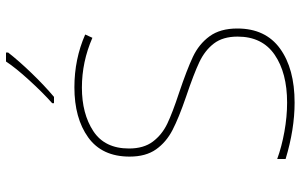

<svg xmlns="http://www.w3.org/2000/svg" viewBox="-201 -791 1002 640"><g transform="rotate(-90 300.0 -471.0)"><path d="M90 -20V-48Q131 -33 181 -24Q231 -15 278 -15Q377 -15 437.5 -56.5Q498 -98 498 -180Q498 -229 475 -259Q452 -289 413 -307.5Q374 -326 297 -352Q227 -376 186.5 -397Q146 -418 122 -452Q98 -486 98 -540Q98 -632 162 -678Q226 -724 329 -724Q423 -724 505 -688L494 -664Q414 -699 328 -699Q241 -699 183 -661Q125 -623 125 -542Q125 -493 148 -462.5Q171 -432 207.5 -414.5Q244 -397 311 -375Q388 -349 430.5 -329Q473 -309 499 -273.5Q525 -238 525 -181Q525 -87 458 -38.5Q391 10 278 10Q189 10 90 -20ZM276 -798Q311 -829 352.5 -874.5Q394 -920 415 -952H445V-945Q417 -909 376 -866.5Q335 -824 297 -792H276Z"/></g></svg>

Font: Noto Sans Mono UI Thin
Style: Regular
Weight: 250
Monospace: yes
Designer: Monotype Design team
Foundry: Monotype Imaging Inc.
Version: Version 1.000